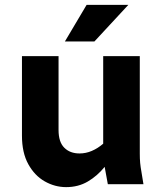

<svg xmlns="http://www.w3.org/2000/svg" viewBox="-20 -755 668 787"><path d="M70 -199V-525H220V-222Q220 -173 243.5 -149.5Q267 -126 306 -126Q332 -126 356.5 -136.5Q381 -147 403 -166V-525H553V-125Q553 -104 554.5 -87.5Q556 -71 560 -49L568 0H422L409 -71Q379 -34 340 -11Q301 12 251 12Q205 12 163.5 -11.5Q122 -35 96 -82Q70 -129 70 -199ZM246 -585 335 -735H506L367 -585Z"/></svg>

Font: Radio Canada
Style: Regular
Weight: 400
Designer: Charles Daoud, Etienne Aubert Bonn, Alexandre Saumier Demers, Jacques Le Bailly
Foundry: Radio-Canada
Version: Version 2.104;gftools[0.9.28.dev5+ged2979d]